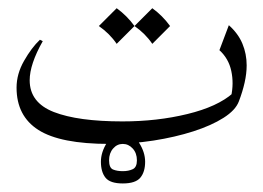

<svg xmlns="http://www.w3.org/2000/svg" viewBox="-20 -336 628 458"><path d="M82 -237.8Q50.8 -182.6 50.8 -144.5Q50.8 -91.3 108.4 -68.8Q166 -46.4 272 -46.4Q355 -46.4 427 -64Q499 -81.5 535.6 -113.8L531.2 -105.5Q538.1 -137.2 531.7 -166.7Q525.4 -196.3 503.4 -216.3L525.9 -275.9Q548.3 -255.9 558.3 -231.7Q568.4 -207.5 568.4 -180.2Q568.4 -160.6 563.5 -138.9Q558.6 -117.2 549.8 -94.2Q542 -73.2 513.2 -54.9Q484.4 -36.6 441.2 -22.7Q397.9 -8.8 346.2 -0.7Q294.4 7.3 240.7 7.3Q124 7.3 71.8 -25.9Q19.5 -59.1 19.5 -127Q19.5 -159.7 37.4 -190.9Q55.2 -222.2 75.2 -241.2ZM258.3 -316.4Q282.7 -298.8 300.8 -273.9L258.3 -231.4Q241.7 -255.9 215.8 -273.9ZM343.3 -316.4Q367.7 -298.8 385.7 -273.9L343.3 -231.4Q326.7 -255.9 300.8 -273.9ZM272.9 101.6Q242.7 101.6 231.7 87.9Q220.7 74.2 220.7 49.8Q220.7 27.3 234.9 4.6Q249 -18.1 272.9 -18.1Q297.4 -18.1 311.8 4.6Q326.2 27.3 326.2 49.8Q326.2 74.2 314.7 87.9Q303.2 101.6 272.9 101.6ZM272.9 72.3Q286.6 72.3 296.6 67.6Q306.6 63 306.6 46.4Q306.6 29.3 296.6 18.3Q286.6 7.3 272.9 7.3Q259.3 7.3 249.8 18.3Q240.2 29.3 240.2 46.4Q240.2 64.5 249.8 68.4Q259.3 72.3 272.9 72.3Z"/></svg>

Font: Lateef ExtraLight
Style: Regular
Weight: 200
Designer: SIL International
Foundry: SIL International
Version: Version 4.200